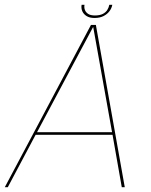

<svg xmlns="http://www.w3.org/2000/svg" viewBox="-39 -781 632 801"><path d="M-19 0H-6.5L109.5 -218.5H430.5L469 0H481.5L361 -677H340.5ZM115.5 -229.5 349 -667.5H350L428.5 -229.5ZM355 -706Q377.5 -706 393 -714Q408.5 -722 417.8 -734.5Q427 -747 429.5 -761H417Q415 -750 408.8 -739.8Q402.5 -729.5 390 -723Q377.5 -716.5 357 -716.5Q338.5 -716.5 328.5 -723.2Q318.5 -730 315 -740Q311.5 -750 313.5 -761H301.5Q299 -747 304.2 -734.5Q309.5 -722 322.2 -714Q335 -706 355 -706Z"/></svg>

Font: Anybody Thin
Style: Italic
Weight: 100
Italic angle: -10°
Designer: Tyler Finck
Foundry: Etcetera Type Company
Version: Version 1.114;gftools[0.9.25]